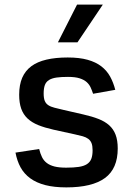

<svg xmlns="http://www.w3.org/2000/svg" viewBox="-20 -802 576 833"><path d="M149.9 -155.5Q154.8 -135.3 162.3 -120.2Q169.7 -105.1 182.9 -95Q196 -84.9 216.3 -79.7Q236.5 -74.6 267 -74.6Q299.7 -74.6 321.7 -77.9Q343.8 -81.3 357.1 -89.8Q370.4 -98.4 376.1 -112.9Q381.7 -127.5 381.7 -149.9Q381.7 -169.4 377.1 -180.9Q372.5 -192.5 362.9 -199.6Q353.3 -206.7 339 -210.8Q324.6 -214.8 304.7 -219.1L212.4 -239.3Q174 -247.9 146 -259.2Q117.9 -270.6 99.4 -288Q81 -305.4 72.1 -330.4Q63.2 -355.5 63.2 -391Q63.2 -433.9 76.3 -464.5Q89.5 -495 115.8 -514.6Q142 -534.1 181.5 -543.3Q220.9 -552.6 273.8 -552.6Q324.6 -552.6 360.1 -542.6Q395.6 -532.7 419.6 -514.2Q443.5 -495.7 457.7 -470Q471.9 -444.2 480.1 -412.3L383.9 -395.2Q379.3 -409.1 373.4 -422.2Q367.5 -435.4 356.2 -445.7Q344.8 -456 325.6 -462.2Q306.5 -468.4 274.9 -468.4Q245.7 -468.4 225.5 -465.6Q205.3 -462.7 192.6 -454.9Q180 -447.1 174.7 -433.1Q169.4 -419 169.4 -396.7Q169.4 -376.1 174.2 -364.3Q179 -352.6 189.5 -345.7Q199.9 -338.8 216.3 -334.7Q232.6 -330.6 255 -325.3L341.6 -305.4Q379.3 -296.9 407.1 -286Q435 -275.2 453.7 -258.5Q472.3 -241.8 481.5 -217.5Q490.8 -193.2 490.8 -157.7Q490.8 -70.3 435.4 -29.7Q380 11 267.8 11Q215.2 11 176.7 1.1Q138.1 -8.9 111.5 -28.2Q84.9 -47.6 69.4 -75.6Q54 -103.7 47.2 -139.9ZM314.3 -782H426.1L316.1 -618.3H231.2Z"/></svg>

Font: Cannonade Med
Style: Regular
Weight: 500
Designer: Rasmus Andersson
Foundry: rsms
Version: Version 3.012;git-f93a4a705